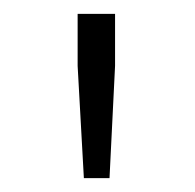

<svg xmlns="http://www.w3.org/2000/svg" viewBox="-20 -785 281 277"><path d="M101 -528 92 -690V-765H146V-690L138 -528Z"/></svg>

Font: Noto Sans KR ExtraLight
Style: Regular
Weight: 250
Designer: Ryoko NISHIZUKA  (kana, bopomofo & ideographs); Paul D. Hunt (Latin, Greek & Cyrillic); Sandoll Communications , Soo-you
Foundry: Adobe
Version: Version 2.004-H2;hotconv 1.0.118;makeotfexe 2.5.65603